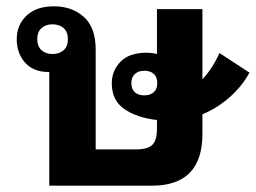

<svg xmlns="http://www.w3.org/2000/svg" viewBox="-20 -588 810 608"><path d="M151 -568Q208 -568 245.5 -534.5Q283 -501 283 -431V-115H412Q449 -115 463 -130Q477 -145 477 -179V-208Q414 -215 374 -242.5Q334 -270 334 -324Q334 -364 361.5 -392.5Q389 -421 444 -421Q461 -421 477 -417V-559H621V-337Q653 -371 675 -420L770 -358Q746 -314 706.5 -279.5Q667 -245 621 -226V-164Q621 0 461 0H136V-360H134Q86 -360 59.5 -389.5Q33 -419 33 -464Q33 -509 64 -538.5Q95 -568 151 -568ZM146 -417Q168 -417 181.5 -429Q195 -441 195 -464Q195 -487 181.5 -499Q168 -511 146 -511Q125 -511 111.5 -499Q98 -487 98 -464Q98 -441 111.5 -429Q125 -417 146 -417ZM437 -286Q456 -286 467 -296Q478 -306 478 -325Q478 -344 467 -354Q456 -364 437 -364Q418 -364 407 -353.5Q396 -343 396 -325Q396 -306 407 -296Q418 -286 437 -286Z"/></svg>

Font: Noto Sans Thai Looped
Style: Bold
Weight: 700
Designer: Sasikarn Vongin, Ben Mitchell
Foundry: The Fontpad Ltd
Version: Version 1.001; ttfautohint (v1.8.4.7-5d5b)